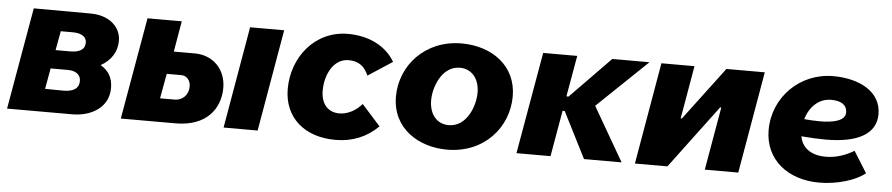

<svg xmlns="http://www.w3.org/2000/svg" viewBox="-37 -747 4538 977"><g transform="rotate(5 2232.0 -258.5)"><path d="M13 0H346C442 0 531 -50 531 -150C531 -204 508 -239 468 -262C521 -291 550 -338 550 -393C550 -462 492 -519 394 -519L104 -520ZM197 -117 216 -223H304C346 -223 370 -203 370 -173C370 -129 334 -115 285 -116ZM233 -318 251 -416H314C357 -416 383 -398 383 -370C383 -332 353 -318 306 -318Z M594 0H874C1031 0 1100 -94 1100 -201C1100 -292 1037 -363 940 -363H833L860 -520H685ZM1119 0H1293L1383 -520H1209ZM784 -120 807 -247H882C909 -247 929 -224 929 -193C929 -151 899 -120 859 -120Z M1691 13C1778 13 1850 -17 1909 -75L1814 -181C1784 -146 1742 -123 1699 -123C1645 -123 1605 -159 1605 -232C1605 -314 1647 -397 1723 -397C1774 -397 1805 -374 1825 -327L1949 -408C1900 -492 1806 -530 1709 -530C1538 -530 1427 -385 1427 -225C1427 -80 1531 13 1691 13Z M2261 13C2450 13 2571 -127 2571 -286C2571 -442 2444 -532 2289 -532C2103 -532 1979 -393 1979 -234C1979 -70 2117 13 2261 13ZM2259 -112C2198 -112 2159 -159 2159 -231C2159 -298 2199 -408 2291 -408C2348 -408 2391 -364 2391 -289C2391 -221 2351 -112 2259 -112Z M2615 0H2789L2830 -235H2841L2960 0H3152L2993 -275L3249 -520H3059L2854 -310H2843L2880 -520H2706Z M3220 0H3386L3627 -322H3633L3577 0H3748L3838 -520H3642L3438 -249H3432L3479 -520H3310Z M4162 15C4257 15 4349 -15 4396 -53L4328 -162C4289 -138 4239 -119 4184 -119C4115 -119 4063 -149 4052 -212C4097 -208 4139 -206 4177 -206C4340 -206 4433 -257 4433 -358C4433 -473 4321 -531 4187 -531C4016 -531 3883 -396 3883 -230C3883 -78 4002 15 4162 15ZM4059 -300C4077 -364 4124 -410 4187 -410C4235 -410 4268 -393 4268 -352C4268 -310 4209 -296 4138 -296C4112 -296 4085 -298 4059 -300Z"/></g></svg>

Font: Fixel Display 20240404 ExBold
Style: Italic
Weight: 800
Italic angle: -10°
Designer: AlfaBravo + MacPaw
Foundry: Kyrylo Tkachov, Marchela Mozhyna, Serhii Makarenko, Maria Weinstein, Zakhar Kryvoshyya
Version: Version 1.211;Glyphs 3.2 (3225)